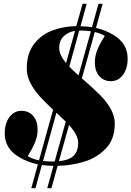

<svg xmlns="http://www.w3.org/2000/svg" viewBox="-20 -860 693 1012"><path d="M480 -529.8Q480 -568.4 495.4 -603Q510.7 -637.7 532.2 -670.9Q512.7 -683.1 479.5 -691.4L411.6 -446.8Q411.1 -447.3 422.4 -437.5Q474.6 -392.1 507.1 -359.6Q539.6 -327.1 562.3 -288.3Q585 -249.5 585 -208Q585 -126.5 538.1 -77.4Q491.2 -28.3 423.3 -7.8Q355.5 12.7 283.7 14.2L251 131.8H229L261.7 14.2Q228.5 13.7 200.7 9.8L167 131.8H145L179.7 6.3Q127.9 -3.9 80.1 -32.2Q4.9 -76.7 4.9 -157.2Q4.9 -190.9 15.6 -217.8Q26.4 -244.6 46.4 -260.3Q66.4 -275.9 92.8 -275.9Q131.3 -275.9 154.8 -249Q178.2 -222.2 178.2 -178.2Q178.2 -139.6 162.8 -105Q147.5 -70.3 126 -37.1Q150.9 -22 185.5 -14.6L259.8 -281.7Q216.8 -321.8 188 -353.8Q159.2 -385.7 140.1 -422.9Q121.1 -460 121.1 -499Q121.1 -579.6 160.6 -629.6Q200.2 -679.7 259.5 -700.7Q318.8 -721.7 382.3 -722.2L415 -839.8H437L404.3 -721.7Q438.5 -720.7 464.8 -716.8L499 -839.8H521L485.8 -712.9Q533.2 -702.6 578.1 -675.8Q652.8 -631.3 652.8 -550.8Q652.8 -517.1 642.1 -490.2Q631.3 -463.4 611.3 -447.8Q591.3 -432.1 564.9 -432.1Q526.9 -432.1 503.4 -459Q480 -485.8 480 -529.8ZM399.9 -699.2H397.9L345.2 -508.8Q358.9 -493.7 394 -462.4L459 -695.3Q429.2 -699.2 399.9 -699.2ZM328.1 -527.3 375.5 -697.3Q338.9 -691.4 315.4 -668.5Q292 -645.5 292 -607.9Q292 -571.3 328.1 -527.3ZM268.1 -8.8 326.7 -219.2Q311.5 -234.4 277.3 -265.6L207 -11.7Q229 -8.8 254.9 -8.8ZM343.8 -201.2 290.5 -10.3Q346.7 -16.1 369.4 -40.5Q392.1 -64.9 392.1 -106.9Q392.1 -147.9 343.8 -201.2Z"/></svg>

Font: TypoPRO Playfair Display
Style: Italic
Weight: 900
Italic angle: -14°
Designer: Claus Eggers Sørensen
Foundry: Claus Eggers Sørensen
Version: Version 1.004;PS 001.004;hotconv 1.0.70;makeotf.lib2.5.58329